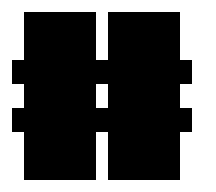

<svg xmlns="http://www.w3.org/2000/svg" viewBox="-20 -380 360 320"><path d="M20 -360H140V-280H160V-360H280V-280H300V-240H280V-200H300V-160H280V-80H160V-160H140V-80H20V-160H0V-200H20V-240H0V-280H20ZM140 -240V-200H160V-240Z"/></svg>

Font: SOV_poster
Style: Bold
Weight: 700
Version: Version 1.00